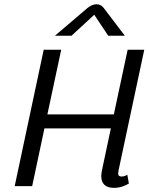

<svg xmlns="http://www.w3.org/2000/svg" viewBox="-20 -887 708 915"><path d="M429.2 -816.7 495.8 -716.7H575L476.7 -845.8C476.7 -845.8 465 -866.7 440 -866.7C415 -866.7 393.3 -845.8 393.3 -845.8L241.7 -716.7H320.8ZM594.2 -12.5 586.7 -54.2C580.8 -50.8 572.5 -45.8 560 -45.8C547.5 -45.8 543.3 -50 543.3 -60.8C543.3 -65 544.2 -69.2 545 -75L667.5 -650H588.3L522.5 -341.7H205.8L271.7 -650H188.3L50 0H133.3L191.7 -275H508.3L465.8 -75C464.2 -65 462.5 -56.7 462.5 -48.3C462.5 -12.5 481.7 8.3 523.3 8.3C557.5 8.3 583.3 -5.8 594.2 -12.5Z"/></svg>

Font: BoonHome
Style: Book Oblique
Weight: 400
Italic angle: -12°
Designer: Sungsit Sawaiwan
Foundry: Sungsit Sawaiwan
Version: Version 0.2